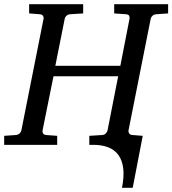

<svg xmlns="http://www.w3.org/2000/svg" viewBox="-35 -691 822 916"><path d="M710 -623Q699.2 -622.1 692.4 -615.7Q685.5 -609.4 684.1 -602.1L578.1 -68.8Q576.7 -61.5 581.1 -54.7Q585.4 -47.9 596.2 -46.9L646 -43L598.1 205.1H546.9Q557.6 151.9 553 113Q548.3 74.2 530.3 49.1Q512.2 23.9 481.7 12Q451.2 0 410.2 0H391.1V-43L453.1 -46.9Q463.4 -47.9 470 -54.7Q476.6 -61.5 478 -68.8L528.8 -327.1H220.2L168 -68.8Q166.5 -61.5 170.4 -54.7Q174.3 -47.9 185.1 -46.9L237.8 -43V0H-15.1V-43L41 -46.9Q51.8 -47.9 58.6 -54.7Q65.4 -61.5 66.9 -68.8L172.9 -602.1Q174.3 -609.4 169.9 -615.7Q165.5 -622.1 154.8 -623L104 -627V-670.9H361.8V-627L298.8 -623Q288.6 -622.1 282 -615.7Q275.4 -609.4 273.9 -602.1L229 -377H539.1L583 -602.1Q584.5 -609.4 581.1 -615.7Q577.6 -622.1 566.9 -623L509.8 -627V-670.9H767.1V-627Z"/></svg>

Font: Charis SIL
Style: Italic
Weight: 400
Italic angle: -11°
Foundry: SIL International
Version: Version 4.112